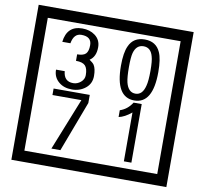

<svg xmlns="http://www.w3.org/2000/svg" viewBox="-106 -1075 1366 1281"><g transform="rotate(10 577.5 -435.0)"><path d="M1103 90H53V-960H1103ZM1028 15V-885H128V15ZM499 -556Q499 -504 460.5 -473Q422 -442 369 -442Q314 -442 280 -471Q242 -502 242 -554H301Q307 -485 370 -485Q398 -485 421 -504.5Q444 -524 444 -552Q444 -597 426 -616Q408 -635 363 -635V-679Q405 -679 421.5 -696Q438 -713 438 -754Q438 -812 369 -812Q318 -812 306 -744H251Q264 -855 368 -855Q419 -855 454 -829Q493 -800 493 -750Q493 -685 451 -658Q475 -642 483 -630Q499 -605 499 -556ZM917 -656Q917 -442 791 -442Q664 -442 664 -656Q664 -744 685 -789Q714 -855 791 -855Q868 -855 897 -789Q917 -745 917 -656ZM864 -656Q864 -723 855 -752Q840 -809 791 -809Q742 -809 726 -752Q718 -723 718 -656Q718 -587 726 -553Q742 -488 791 -488Q839 -488 855 -554Q864 -587 864 -656ZM493 -372 364 -30H303L444 -383H248V-427H493ZM845 -30H794V-361Q748 -323 708 -315V-361Q759 -378 790 -427H845Z"/></g></svg>

Font: Unicode BMP Fallback SIL
Style: Regular
Weight: 400
Foundry: NRSI, SIL International
Version: Version 5.1 Based on Unicode 5.1